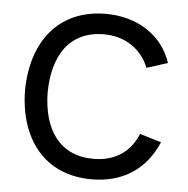

<svg xmlns="http://www.w3.org/2000/svg" viewBox="-45 -600 645 659"><g transform="rotate(5 277.0 -270.0)"><path d="M294 15C401 15 480 -36.5 520.5 -132.5L446.5 -154.5C419.5 -89.5 367 -55.5 294 -55.5C178 -55.5 119.5 -140.5 118 -270C119.5 -396 174.5 -484.5 294 -484.5C364.5 -484.5 423 -447 448.5 -382.5L520.5 -405.5C490.5 -498 403.5 -555 294.5 -555C133 -555 42 -440 40 -270C42 -103.5 130.5 15 294 15Z"/></g></svg>

Font: Manrope
Style: Regular
Weight: 400
Designer: Mikhail Sharanda
Foundry: Mikhail Sharanda
Version: Version 4.505